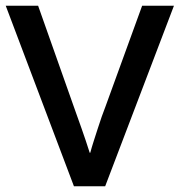

<svg xmlns="http://www.w3.org/2000/svg" viewBox="-20 -650 627 670"><path d="M113 -630 235 -285Q241 -268 248.5 -247Q256 -226 264 -203.5Q272 -181 279.5 -158.5Q287 -136 293 -117H295Q300 -136 307 -157.5Q314 -179 321 -201Q328 -223 335 -243Q342 -263 348 -278L476 -630H587L347 0H238L0 -630Z"/></svg>

Font: Mukta Medium
Style: Regular
Weight: 500
Designer: Girish Dalvi and Yashodeep Gholap
Foundry: Ek Type
Version: Version 2.538;PS 1.002;hotconv 16.6.51;makeotf.lib2.5.65220;